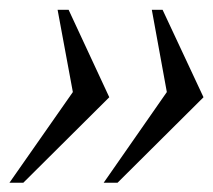

<svg xmlns="http://www.w3.org/2000/svg" viewBox="-64 -413 443 399"><path d="M251.5 -392.6H273.9L358.9 -210.9L180.2 -33.2H151.4L282.7 -221.7ZM55.7 -392.6H78.6L163.1 -210.9L-15.6 -33.2H-44.4L87.4 -221.7Z"/></svg>

Font: Atsinvsda
Style: Italic
Weight: 400
Italic angle: -12°
Designer: Al Webster
Foundry: Al Webster and Michael Everson
Version: Version 2.000